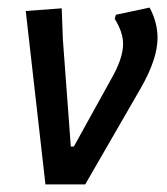

<svg xmlns="http://www.w3.org/2000/svg" viewBox="-20 -487 441 507"><path d="M375 -467Q396 -428 396 -387Q396 -331 351 -253L205 0H100L48 -458L143 -465L146 -383L167 -100H175L274 -279Q305 -333 305 -371Q305 -402 283 -437L286 -448Z"/></svg>

Font: Alegreya Sans Medium
Style: Italic
Weight: 500
Italic angle: -7°
Designer: Juan Pablo del Peral
Foundry: Huerta Tipografica
Version: Version 2.007